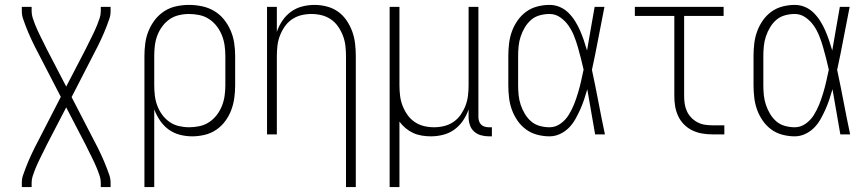

<svg xmlns="http://www.w3.org/2000/svg" viewBox="-20 -548 3540 783"><path d="M69 215V197Q69 181 74 166.5Q79 152 84.5 137.5Q90 123 96 109Q102 95 108.5 81Q115 67 122 53Q129 39 136 26L228 -153L136 -331Q129 -344 122 -358Q115 -372 108.5 -386Q102 -400 96 -414Q90 -428 84.5 -442.5Q79 -457 74 -471.5Q69 -486 69 -502V-520H109V-502Q109 -488 113.5 -474.5Q118 -461 123 -448Q128 -435 134 -422.5Q140 -410 146 -397.5Q152 -385 158.5 -372.5Q165 -360 171 -347L250 -195L329 -347Q335 -360 341.5 -372.5Q348 -385 354 -397.5Q360 -410 366 -422.5Q372 -435 377 -448Q382 -461 386.5 -474.5Q391 -488 391 -502V-520H431V-502Q431 -486 426 -471.5Q421 -457 415.5 -442.5Q410 -428 404 -414Q398 -400 391.5 -386Q385 -372 378 -358Q371 -344 364 -331L272 -152L364 26Q371 39 378 53Q385 67 391.5 81Q398 95 404 109Q410 123 415.5 137.5Q421 152 426 166.5Q431 181 431 197V215H391V197Q391 183 386.5 169.5Q382 156 377 143Q372 130 366 117.5Q360 105 354 92.5Q348 80 341.5 67.5Q335 55 329 42L250 -110L171 42Q165 55 158.5 67.5Q152 80 146 92.5Q140 105 134 117.5Q128 130 123 143Q118 156 113.5 169.5Q109 183 109 197V215Z M569 215V-320Q569 -346 572.5 -372Q576 -398 586 -422.5Q596 -447 612.5 -468Q629 -489 651 -503Q673 -517 699 -522.5Q725 -528 751 -528Q777 -528 803.5 -522.5Q830 -517 853 -503.5Q876 -490 893 -469Q910 -448 920.5 -423.5Q931 -399 935 -373Q939 -347 939 -320V-200Q939 -174 935.5 -148.5Q932 -123 923 -99Q914 -75 898.5 -54Q883 -33 861.5 -18.5Q840 -4 814.5 2Q789 8 764 8Q738 8 713 1.5Q688 -5 667.5 -20Q647 -35 632.5 -56.5Q618 -78 609 -102V215ZM751 -29Q772 -29 793.5 -33.5Q815 -38 833 -50Q851 -62 864 -79Q877 -96 885 -116Q893 -136 896 -157.5Q899 -179 899 -200V-320Q899 -341 896 -362.5Q893 -384 885 -404Q877 -424 864 -441Q851 -458 833 -470Q815 -482 793.5 -486.5Q772 -491 751 -491Q730 -491 709 -486Q688 -481 671 -469Q654 -457 641.5 -440Q629 -423 621.5 -403Q614 -383 611.5 -362Q609 -341 609 -320V-200Q609 -179 611.5 -158Q614 -137 621.5 -117Q629 -97 641.5 -80Q654 -63 671 -51Q688 -39 709 -34Q730 -29 751 -29Z M1391 215V-320Q1391 -341 1388.5 -362Q1386 -383 1378.5 -402.5Q1371 -422 1359 -439.5Q1347 -457 1329.5 -469Q1312 -481 1291.5 -486Q1271 -491 1250 -491Q1229 -491 1208.5 -486Q1188 -481 1170.5 -469Q1153 -457 1141 -439.5Q1129 -422 1121.5 -402.5Q1114 -383 1111.5 -362Q1109 -341 1109 -320V0H1069V-520H1109V-418Q1117 -442 1131.5 -463.5Q1146 -485 1166.5 -500Q1187 -515 1212 -521.5Q1237 -528 1263 -528Q1288 -528 1313 -521.5Q1338 -515 1358.5 -500.5Q1379 -486 1393.5 -464.5Q1408 -443 1416.5 -419.5Q1425 -396 1428 -370.5Q1431 -345 1431 -320V215Z M1569 215V-520H1609V-200Q1609 -179 1611.5 -158Q1614 -137 1621.5 -117.5Q1629 -98 1641 -80.5Q1653 -63 1670.5 -51Q1688 -39 1708.5 -34Q1729 -29 1750 -29Q1771 -29 1791.5 -34Q1812 -39 1829.5 -51Q1847 -63 1859 -80.5Q1871 -98 1878.5 -117.5Q1886 -137 1888.5 -158Q1891 -179 1891 -200V-520H1931V-71Q1931 -63 1933.5 -54.5Q1936 -46 1942 -40Q1948 -34 1956.5 -31.5Q1965 -29 1973 -29H1986V8H1973Q1957 8 1941 3.5Q1925 -1 1913 -12Q1901 -23 1896 -39Q1891 -55 1891 -71V-102Q1883 -78 1868.5 -56.5Q1854 -35 1833.5 -20Q1813 -5 1788 1.5Q1763 8 1737 8Q1719 8 1700.5 5Q1682 2 1665.5 -5.5Q1649 -13 1634.5 -25Q1620 -37 1609 -52V215Z M2221 8Q2196 8 2171 1.5Q2146 -5 2125.5 -20Q2105 -35 2090.5 -56Q2076 -77 2067.5 -100.5Q2059 -124 2056 -149.5Q2053 -175 2053 -200V-320Q2053 -345 2056 -370.5Q2059 -396 2067.5 -419.5Q2076 -443 2090.5 -464Q2105 -485 2125.5 -500Q2146 -515 2171 -521.5Q2196 -528 2221 -528Q2243 -528 2263 -519.5Q2283 -511 2298.5 -495.5Q2314 -480 2325.5 -461.5Q2337 -443 2345.5 -423.5Q2354 -404 2361 -383.5Q2368 -363 2374 -342Q2382 -387 2389.5 -431.5Q2397 -476 2405 -520H2445Q2432 -456 2420 -391.5Q2408 -327 2394 -263Q2408 -198 2420.5 -132Q2433 -66 2447 0H2407Q2399 -46 2391 -92Q2383 -138 2375 -184Q2369 -163 2362 -142Q2355 -121 2346 -101Q2337 -81 2326 -61.5Q2315 -42 2299.5 -26.5Q2284 -11 2263.5 -1.5Q2243 8 2221 8ZM2221 -29Q2245 -29 2265.5 -43.5Q2286 -58 2299 -79Q2312 -100 2321 -122.5Q2330 -145 2337 -168.5Q2344 -192 2349.5 -216Q2355 -240 2360 -264Q2355 -287 2349 -310Q2343 -333 2336.5 -356Q2330 -379 2321 -401.5Q2312 -424 2298.5 -443.5Q2285 -463 2265 -477Q2245 -491 2221 -491Q2201 -491 2181 -485.5Q2161 -480 2146 -467Q2131 -454 2120.5 -436.5Q2110 -419 2103.5 -399.5Q2097 -380 2095 -360Q2093 -340 2093 -320V-200Q2093 -180 2095 -160Q2097 -140 2103.5 -120.5Q2110 -101 2120.5 -83.5Q2131 -66 2146 -53Q2161 -40 2181 -34.5Q2201 -29 2221 -29Z M2885 0Q2864 0 2843.5 -3.5Q2823 -7 2804 -16Q2785 -25 2770 -40Q2755 -55 2746 -74Q2737 -93 2733.5 -113.5Q2730 -134 2730 -155V-483H2569V-520H2931V-483H2770V-155Q2770 -139 2772.5 -123.5Q2775 -108 2781.5 -94Q2788 -80 2799 -68.5Q2810 -57 2824 -49.5Q2838 -42 2853.5 -39.5Q2869 -37 2885 -37H2934V0Z M3221 8Q3196 8 3171 1.5Q3146 -5 3125.5 -20Q3105 -35 3090.5 -56Q3076 -77 3067.5 -100.5Q3059 -124 3056 -149.5Q3053 -175 3053 -200V-320Q3053 -345 3056 -370.5Q3059 -396 3067.5 -419.5Q3076 -443 3090.5 -464Q3105 -485 3125.5 -500Q3146 -515 3171 -521.5Q3196 -528 3221 -528Q3243 -528 3263 -519.5Q3283 -511 3298.5 -495.5Q3314 -480 3325.5 -461.5Q3337 -443 3345.5 -423.5Q3354 -404 3361 -383.5Q3368 -363 3374 -342Q3382 -387 3389.5 -431.5Q3397 -476 3405 -520H3445Q3432 -456 3420 -391.5Q3408 -327 3394 -263Q3408 -198 3420.5 -132Q3433 -66 3447 0H3407Q3399 -46 3391 -92Q3383 -138 3375 -184Q3369 -163 3362 -142Q3355 -121 3346 -101Q3337 -81 3326 -61.5Q3315 -42 3299.5 -26.5Q3284 -11 3263.5 -1.5Q3243 8 3221 8ZM3221 -29Q3245 -29 3265.5 -43.5Q3286 -58 3299 -79Q3312 -100 3321 -122.5Q3330 -145 3337 -168.5Q3344 -192 3349.5 -216Q3355 -240 3360 -264Q3355 -287 3349 -310Q3343 -333 3336.5 -356Q3330 -379 3321 -401.5Q3312 -424 3298.5 -443.5Q3285 -463 3265 -477Q3245 -491 3221 -491Q3201 -491 3181 -485.5Q3161 -480 3146 -467Q3131 -454 3120.5 -436.5Q3110 -419 3103.5 -399.5Q3097 -380 3095 -360Q3093 -340 3093 -320V-200Q3093 -180 3095 -160Q3097 -140 3103.5 -120.5Q3110 -101 3120.5 -83.5Q3131 -66 3146 -53Q3161 -40 3181 -34.5Q3201 -29 3221 -29Z"/></svg>

Font: Zed Sans Extralight
Style: Regular
Weight: 200
Designer: Belleve Invis
Foundry: Belleve Invis
Version: Version 1.0.0; ttfautohint (v1.8.4)